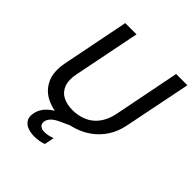

<svg xmlns="http://www.w3.org/2000/svg" viewBox="-244 -849 1206 1206"><g transform="rotate(45 358.5 -246.0)"><path d="M165 -700H265L176 -255Q164 -195 179.5 -155.5Q195 -116 231 -97.5Q267 -79 317 -79Q368 -79 411.5 -97.5Q455 -116 485.5 -155.5Q516 -195 529 -255L617 -700H717L628 -257Q615 -189 582.5 -139.5Q550 -90 504.5 -57.5Q459 -25 406 -9Q353 7 299 7Q227 7 170 -21.5Q113 -50 86 -108.5Q59 -167 77 -257ZM357 -51 373 0 315 26Q278 43 262 60Q246 77 242 95Q238 118 251 130.5Q264 143 290 143Q304 143 322 139.5Q340 136 358 129L345 194Q327 201 306 204.5Q285 208 264 208Q233 208 206.5 198.5Q180 189 165.5 166.5Q151 144 159 106Q164 81 180 57.5Q196 34 226.5 12Q257 -10 306 -31Z"/></g></svg>

Font: Albert Sans Medium
Style: Italic
Weight: 500
Italic angle: -11.25°
Designer: Andreas Rasmussen
Foundry: a.Foundry
Version: Version 1.025